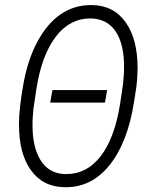

<svg xmlns="http://www.w3.org/2000/svg" viewBox="-20 -741 613 770"><path d="M477.1 -449.2Q477.5 -461.9 477.5 -474.1Q477.5 -556.6 449.2 -606.4Q416 -664.1 347.2 -667Q344.2 -667 341.8 -667Q260.7 -667 205.1 -595.7Q147.5 -521.5 126 -384.8L113.8 -302.2L110.8 -263.2Q110.4 -250.5 110.4 -238.3Q110.4 -155.3 139.6 -103.5Q173.3 -44.9 240.2 -43Q244.1 -43 247.6 -43Q327.1 -43 382.8 -113.3Q440.4 -187.5 461.9 -326.2L473.6 -405.3ZM236.8 9.8Q150.4 7.8 102.5 -60.5Q55.7 -127.4 56.2 -242.7Q56.2 -245.1 56.2 -247.6Q56.2 -304.2 73.5 -402.1Q90.8 -500 128.9 -571.8Q208.5 -720.7 345.2 -720.7Q347.7 -720.7 350.6 -720.7Q437.5 -718.8 485.4 -649.4Q531.7 -582.5 531.7 -469.7Q531.7 -466.3 531.7 -462.9Q531.2 -425.8 526.9 -392.6L517.1 -329.6Q491.2 -167 418 -77.1Q347.2 9.8 244.6 9.8Q240.7 9.8 236.8 9.8ZM400.9 -329.6H181.2L190.4 -379.9H409.7Z"/></svg>

Font: MAUL Condensed Light Italic
Style: Light Italic
Weight: 300
Italic angle: -12°
Designer: MAUL
Version: Version 1.0; 2020; ttfautohint (v1.8.3)